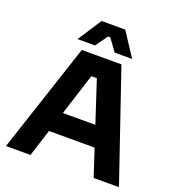

<svg xmlns="http://www.w3.org/2000/svg" viewBox="-163 -1075 1109 1206"><g transform="rotate(20 391.0 -472.0)"><path d="M13 0 254.2 -730H519.2L768.5 0H599.2L397 -616.5L448.8 -595.5H320.2L373.5 -616.5L177 0ZM195.5 -181.2 245.8 -317.2H532.2L582.5 -181.2ZM205.8 -785 308.8 -943.5H467L570.8 -785H454L395.2 -866H380.5L322.5 -785Z"/></g></svg>

Font: SVN-Sora Variable
Style: Regular
Weight: 400
Designer: Jonathan Barnbrook, Julián Moncada
Foundry: Barnbrook Fonts
Version: Version 2.000 - Viet hoa boi STYLEno.1 Fonts